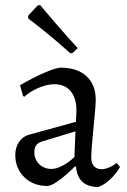

<svg xmlns="http://www.w3.org/2000/svg" viewBox="-20 -734 506 766"><path d="M197 -398Q169 -398 135 -384Q101 -370 77 -348L72 -351L60 -394Q111 -424 157.5 -444Q204 -464 223 -464Q288 -464 325 -430Q362 -396 362 -335Q362 -313 355 -245Q344 -135 344 -105Q344 -83 355 -71Q366 -59 385 -59Q399 -59 415.5 -66Q432 -73 445 -84L459 -68Q443 -40 418.5 -17.5Q394 5 372 12Q291 12 283 -69L279 -70Q243 -34 213.5 -13Q184 8 169 8Q113 8 77 -27Q41 -62 41 -116Q41 -145 55.5 -167Q70 -189 94 -196L283 -248L285 -292Q285 -342 262 -370Q239 -398 197 -398ZM117 -127Q117 -98 136.5 -79Q156 -60 186 -60Q205 -60 230.5 -73.5Q256 -87 277 -108L281 -210L146 -169Q117 -160 117 -127ZM140 -714Q153 -698 199 -644.5Q245 -591 290 -542L270 -523L261 -521Q208 -569 158 -609Q108 -649 93 -660L92 -671L130 -712Z"/></svg>

Font: Sahitya
Style: Regular
Weight: 400
Designer: Juan Pablo del Peral
Foundry: Juan Pablo del Peral (http://www.huertatipografica.com)
Version: Version 1.001;PS 001.000;hotconv 1.0.70;makeotf.lib2.5.58329